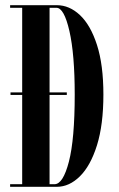

<svg xmlns="http://www.w3.org/2000/svg" viewBox="-20 -720 459 740"><path d="M19 0V-10H65.5V-354H20.5V-364H65.5V-690H19V-700H199Q247.5 -700 288.2 -661.8Q329 -623.5 353.8 -546.8Q378.5 -470 378.5 -355.5Q378.5 -239.5 353.8 -160.2Q329 -81 288 -40.5Q247 0 199 0ZM171 -10H190Q223 -10 245.5 -96.8Q268 -183.5 268 -355.5Q268 -511 247.5 -600.5Q227 -690 197.5 -690H171V-364H237.5V-354H171Z"/></svg>

Font: Imbue 100pt SemiBold
Style: Regular
Weight: 600
Designer: Tyler Finck
Foundry: Etcetera Type Company
Version: Version 1.102; ttfautohint (v1.8.3)